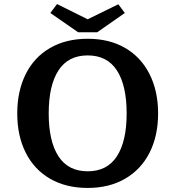

<svg xmlns="http://www.w3.org/2000/svg" viewBox="-20 -911 865 946"><path d="M65 -352Q65 -462 106.5 -545.5Q148 -629 226.5 -674.5Q305 -720 412 -720Q519 -720 597 -674.5Q675 -629 717 -545.5Q759 -462 759 -352Q759 -242 717 -159Q675 -76 596.5 -30.5Q518 15 412 15Q305 15 226.5 -30.5Q148 -76 106.5 -159Q65 -242 65 -352ZM604 -352Q604 -490 556 -564Q508 -638 412 -638Q316 -638 268 -564Q220 -490 220 -352Q220 -215 268 -141Q316 -67 412 -67Q508 -67 556 -141Q604 -215 604 -352ZM412 -816 563 -890 595 -847 459 -752H365L228 -847L261 -891Z"/></svg>

Font: Andada Pro ExtraBold
Style: Regular
Weight: 800
Designer: Carolina Giovagnoli
Foundry: Huerta Tipografica
Version: Version 3.005; ttfautohint (v1.8.4)